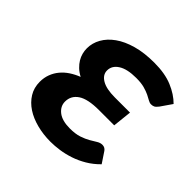

<svg xmlns="http://www.w3.org/2000/svg" viewBox="-136 -612 739 739"><g transform="rotate(45 233.5 -243.0)"><path d="M435.1 -386.2Q426.8 -375.5 420.7 -372.6Q414.6 -369.6 406.2 -369.6Q398.4 -369.6 390.1 -374.5Q381.8 -379.4 369.4 -385.5Q356.9 -391.6 339.1 -396.5Q321.3 -401.4 294.4 -401.4Q245.6 -401.4 220 -385Q194.3 -368.7 194.3 -342.3Q194.3 -318.8 218.5 -304.4Q242.7 -290 289.1 -290H371.6L363.3 -212.4H280.3Q219.7 -212.4 192.1 -193.8Q164.6 -175.3 164.6 -143.1Q164.6 -117.7 186.8 -100.3Q209 -83 251 -83Q280.8 -83 301.3 -89.8Q321.8 -96.7 336.4 -105.2Q351.1 -113.8 362.1 -120.6Q373 -127.4 384.3 -127.4Q397.9 -127.4 405.8 -116.2L435.1 -72.3Q412.6 -49.3 387 -34.2Q361.3 -19 335 -10.3Q308.6 -1.5 282.7 2.2Q256.8 5.9 234.4 5.9Q194.8 5.9 159.9 -3.2Q125 -12.2 98.9 -29.3Q72.8 -46.4 57.4 -71.3Q42 -96.2 42 -128.4Q42 -150.9 49.3 -170.2Q56.6 -189.5 69.6 -205.1Q82.5 -220.7 100.6 -232.7Q118.7 -244.6 140.1 -252.9Q123.5 -261.7 112.1 -272.7Q100.6 -283.7 93.3 -295.9Q85.9 -308.1 82.5 -321.3Q79.1 -334.5 79.1 -347.7Q79.1 -376.5 93.8 -402.6Q108.4 -428.7 136.5 -448.7Q164.6 -468.8 206.1 -480.5Q247.6 -492.2 301.8 -492.2Q360.4 -492.2 400.6 -475.3Q440.9 -458.5 466.8 -432.1Z"/></g></svg>

Font: Carlito
Style: Bold Italic
Weight: 700
Italic angle: -7°
Designer: Lukasz Dziedzic
Foundry: tyPoland Lukasz Dziedzic
Version: Version 1.104